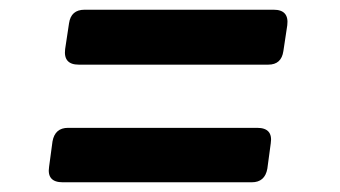

<svg xmlns="http://www.w3.org/2000/svg" viewBox="-20 -434 700 395"><path d="M142 -301Q110 -301 114 -333L122 -386Q126 -414 154 -414H543Q575 -414 571 -382L563 -329Q559 -301 532 -301ZM109 -59Q76 -59 81 -91L88 -143Q93 -171 120 -171H509Q542 -171 537 -139L530 -87Q525 -59 498 -59Z"/></svg>

Font: Pitagon Sans Text Bold
Style: Italic
Weight: 700
Italic angle: -8°
Designer: Travis Tran
Foundry: Pitagon
Version: Version 1.001; ttfautohint (v1.8.4.7-5d5b);gftools[0.9.26]